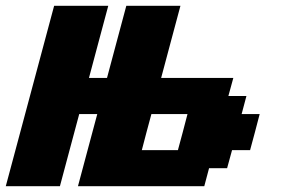

<svg xmlns="http://www.w3.org/2000/svg" viewBox="-20 -645 977 665"><path d="M250 0H687.5L704.1 -62.5H766.6L783.7 -125H846.2Q852.1 -145.5 863 -187.3Q874 -229 879.4 -250H816.9L833.5 -312.5H771L788.1 -375H538.1Q549.3 -416.5 571.5 -500Q593.8 -583.5 605 -625H417.5Q406.2 -583.5 384 -500Q361.8 -416.5 350.6 -375H288.1Q299.3 -416.5 321.5 -500Q343.8 -583.5 355 -625H167.5Q139.6 -520.5 83.7 -312.3Q27.8 -104 0 0H187.5Q198.7 -42 220.9 -125Q243.2 -208 254.4 -250H316.9Q305.7 -208 283.4 -125Q261.2 -42 250 0ZM596.2 -125H471.2Q476.6 -145.5 487.5 -187.3Q498.5 -229 504.4 -250H629.4Q624 -229 613 -187.3Q602.1 -145.5 596.2 -125Z"/></svg>

Font: Faithful 32x
Style: SemiboldOblique
Weight: 400
Foundry: Faithful Resource Pack
Version: Version 1.0; January 27, 2023